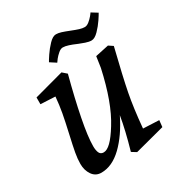

<svg xmlns="http://www.w3.org/2000/svg" viewBox="-167 -807 875 934"><g transform="rotate(-30 271.0 -340.0)"><path d="M65 -77Q65 -105 71 -138Q77 -171 90 -228Q105 -294 112.5 -335Q120 -376 124 -422L42 -426V-464L208 -509L232 -488Q200 -367 181 -270Q162 -173 162 -121Q162 -97 168.5 -83Q175 -69 192 -69Q211 -69 234 -91.5Q257 -114 286 -161Q347 -258 385 -432L394 -493L469 -509L493 -493Q455 -339 440 -261.5Q425 -184 415 -74L504 -70L500 -33L333 11L307 -5Q337 -109 350 -187Q306 -97 250 -43Q194 11 133 11Q101 11 83 -15Q65 -41 65 -77ZM277 -683Q290 -683 306 -678Q322 -673 347 -663Q372 -653 388 -648Q404 -643 417 -643Q429 -643 442 -653.5Q455 -664 464.5 -675.5Q474 -687 476 -691L510 -670Q506 -662 490 -638Q474 -614 452.5 -592Q431 -570 413 -570Q399 -570 380 -576.5Q361 -583 342 -591Q324 -599 305.5 -605Q287 -611 274 -611Q262 -611 248.5 -599.5Q235 -588 225.5 -576Q216 -564 214 -560L180 -582Q184 -590 200 -614Q216 -638 237.5 -660.5Q259 -683 277 -683Z"/></g></svg>

Font: Andada Pro Medium
Style: Italic
Weight: 500
Italic angle: -7°
Designer: Carolina Giovagnoli
Foundry: Huerta Tipografica
Version: Version 3.005; ttfautohint (v1.8.4)